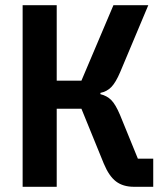

<svg xmlns="http://www.w3.org/2000/svg" viewBox="-20 -718 640 738"><path d="M67 -698H198V-408H293L416 -698H550L442 -441Q425 -401 408 -383.5Q391 -366 366 -361V-356Q391 -350 407.5 -333.5Q424 -317 441 -277L510 -108H569V0H495Q453 0 426 -20.5Q399 -41 379 -89L293 -300H198V0H67Z"/></svg>

Font: IBM Plex Mono SemiBold
Style: Regular
Weight: 600
Monospace: yes
Designer: Mike Abbink, Paul van der Laan, Pieter van Rosmalen
Foundry: Bold Monday
Version: Version 2.3